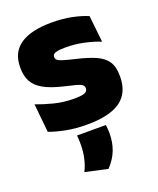

<svg xmlns="http://www.w3.org/2000/svg" viewBox="-140 -590 755 920"><g transform="rotate(-20 237.5 -130.0)"><path d="M228.5 12.5Q170 12.5 122 3Q74 -6.5 39 -19.5L24.5 -165Q63.5 -150 111.2 -137.8Q159 -125.5 213 -125.5Q252.5 -125.5 267.2 -132Q282 -138.5 282 -153V-154Q282 -165 273.5 -171.5Q265 -178 243.8 -183.8Q222.5 -189.5 185 -198Q123.5 -212.5 87.5 -232.8Q51.5 -253 36 -282Q20.5 -311 20.5 -351V-355Q20.5 -431 75.2 -468.2Q130 -505.5 235 -505.5Q291.5 -505.5 338.2 -495.8Q385 -486 417 -472L431.5 -336.5Q395 -351 350 -360.8Q305 -370.5 258 -370.5Q231 -370.5 216.2 -367.8Q201.5 -365 196 -359.5Q190.5 -354 190.5 -346V-345Q190.5 -336 197.5 -329.8Q204.5 -323.5 224 -317.5Q243.5 -311.5 281 -302.5Q342.5 -288.5 381 -271.5Q419.5 -254.5 437.5 -227.2Q455.5 -200 455.5 -153.5V-150.5Q455.5 -67.5 400 -27.5Q344.5 12.5 228.5 12.5ZM312 45Q313 54 314 65Q315 76 315 87Q315 134 300.2 172.8Q285.5 211.5 252 247L138 222Q152 193.5 159.5 161.2Q167 129 167 88.5Q167 77.5 166.5 67.2Q166 57 165 45Z"/></g></svg>

Font: Anek Latin ExtraBold
Style: Regular
Weight: 800
Designer: Yesha Goshar
Foundry: Ek Type
Version: Version 1.003